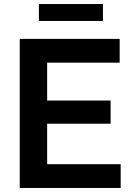

<svg xmlns="http://www.w3.org/2000/svg" viewBox="-20 -933 680 953"><path d="M491 -829V-913H173V-829ZM579 0V-118H214V-319H529V-434H214V-622H574V-740H78V0Z"/></svg>

Font: Be Vietnam Pro SemiBold
Style: Regular
Weight: 600
Designer: Lam Bao, Tony Le, Vietanh Nguyen
Foundry: Yellow Type Foundry
Version: Version 1.002